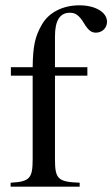

<svg xmlns="http://www.w3.org/2000/svg" viewBox="-20 -703 423 723"><path d="M21 -450V-418H103V-104C103 -31 92 -19 20 -15V0H280V-15C198 -18 187 -29 187 -104V-418H309V-450H187V-566C187 -625 205 -655 243 -655C265 -655 278 -645 296 -616C312 -589 324 -580 341 -580C365 -580 383 -598 383 -621C383 -657 339 -683 279 -683C216 -683 164 -656 138 -611C112 -566 104 -530 103 -450Z"/></svg>

Font: STIXGeneral
Style: Regular
Weight: 400
Designer: MicroPress Inc., with final additions and corrections provided by Coen Hoffman, Elsevier (retired)
Version: Version 1.1.0